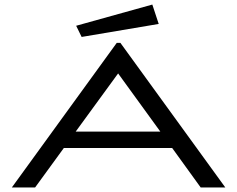

<svg xmlns="http://www.w3.org/2000/svg" viewBox="-20 -822 1040 842"><path d="M860 0 735 -173H260L134 0H32L492 -634H508L968 0ZM498 -500 312 -245H683ZM338 -660 314 -709 648 -802 676 -717Z"/></svg>

Font: Inconsolata UltraExpanded
Style: Regular
Weight: 400
Width: 9
Monospace: yes
Designer: Raph Levien, Cyreal, Brenton Simpson
Foundry: Raph Levien, Cyreal, Google
Version: Version 3.000; ttfautohint (v1.8.2.53-6de2)